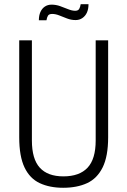

<svg xmlns="http://www.w3.org/2000/svg" viewBox="-20 -877 603 909"><path d="M279 12Q215 12 168 -10Q121 -32 96 -84.5Q71 -137 71 -227V-686H131V-212Q131 -124 168.5 -83Q206 -42 280 -42Q356 -42 394.5 -83Q433 -124 433 -212V-686H492V-227Q492 -137 466 -84.5Q440 -32 392.5 -10Q345 12 279 12ZM164 -781Q164 -804 171.5 -820.5Q179 -837 192.5 -846Q206 -855 224 -855Q245 -855 264.5 -848Q284 -841 302.5 -833.5Q321 -826 336 -826Q350 -826 355 -835Q360 -844 362 -857H399Q399 -834 391.5 -817.5Q384 -801 370 -791.5Q356 -782 338 -782Q317 -782 297.5 -789.5Q278 -797 260.5 -804Q243 -811 227 -811Q212 -811 207 -802.5Q202 -794 200 -781Z"/></svg>

Font: Archivo Condensed ExtraLight
Style: Regular
Weight: 250
Width: 3
Designer: Hector Gatti
Foundry: Omnibus-Type
Version: Version 2.001